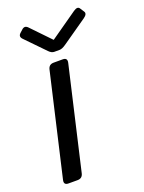

<svg xmlns="http://www.w3.org/2000/svg" viewBox="-135 -765 622 830"><g transform="rotate(-20 176.5 -350.0)"><path d="M60.1 -655.8Q46.4 -669.9 60.5 -682.6L72.8 -693.8Q86.9 -707 100.6 -692.9L184.6 -605.5H185.5L310.5 -692.9Q330.1 -706.5 338.4 -693.8L350.6 -674.8Q358.9 -662.1 338.4 -647.9L224.1 -568.4Q206.1 -555.7 193.8 -555.7H169.4Q157.2 -555.7 145 -568.4ZM32.7 0Q10.7 0 15.6 -22L124 -490.7Q128.9 -512.7 150.9 -512.7H192.9Q214.8 -512.7 210 -490.7L101.6 -22Q96.7 0 74.7 0Z"/></g></svg>

Font: Istok Web
Style: Italic
Weight: 400
Italic angle: -13°
Designer: Andrey V. Panov
Foundry: Andrey V. Panov
Version: Version 1.0.2g